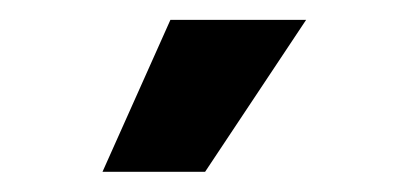

<svg xmlns="http://www.w3.org/2000/svg" viewBox="-20 -787 405 192"><path d="M82.5 -615.2 150.4 -767.1H286.1L185.1 -615.2Z"/></svg>

Font: Inter
Style: Bold
Weight: 700
Designer: Rasmus Andersson
Foundry: rsms
Version: Version 4.001;git-9221beed3